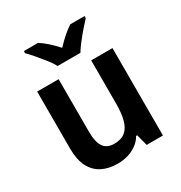

<svg xmlns="http://www.w3.org/2000/svg" viewBox="-181 -894 970 1031"><g transform="rotate(-30 304.5 -378.0)"><path d="M536 -542V0H435L417 -70H410Q394 -42 368.5 -24.5Q343 -7 313.5 1.5Q284 10 251 10Q196 10 155 -11Q114 -32 91.5 -75.5Q69 -119 69 -188V-542H202V-213Q202 -153 222.5 -122.5Q243 -92 288 -92Q333 -92 358 -113.5Q383 -135 393.5 -176Q404 -217 404 -277V-542ZM492 -753Q475 -735 452.5 -709Q430 -683 409 -656Q388 -629 374 -606H233Q221 -629 199.5 -656Q178 -683 156 -709Q134 -735 116 -753V-766H204Q229 -750 254 -727.5Q279 -705 303 -678Q328 -705 353.5 -727.5Q379 -750 404 -766H492Z"/></g></svg>

Font: Noto Sans Display SemiBold
Style: Regular
Weight: 600
Designer: Monotype Design Team
Foundry: Monotype Imaging Inc.
Version: Version 2.003